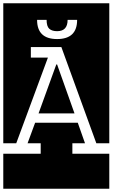

<svg xmlns="http://www.w3.org/2000/svg" viewBox="-32 -937 686 1170"><path d="M-12 -917H634V-64H555L342 -650H156V-586H260L67 -64H-12ZM438 -816H380Q380 -747 316 -747Q285 -747 268.5 -761.5Q252 -776 252 -816H194Q194 -699 316 -699Q438 -699 438 -816ZM316 -544 422 -246H203L311 -544ZM634 213H-12V0H216V-64H136L182 -189H442L486 -64H409V0H634Z"/></svg>

Font: Zilla Slab Highlight Regular
Style: Regular
Weight: 400
Designer: Typotheque Type Foundry
Foundry: Typotheque type foundry
Version: Version 1.1; 2017; ttfautohint (v1.6)